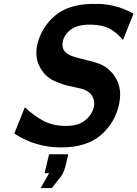

<svg xmlns="http://www.w3.org/2000/svg" viewBox="-20 -734 703 982"><path d="M231 55H329L319 98Q310 143 293 167L245 228H188L231 152H208ZM53 -51 107 -185Q158 -138 206 -114Q254 -90 318 -90Q381 -90 416 -119Q451 -148 460 -186Q465 -208 459 -225Q449 -261 409 -276H410Q404 -279 358 -289Q327 -295 306 -301.5Q285 -308 258 -320Q231 -332 211 -353Q191 -374 179 -402V-401Q158 -449 171 -507Q192 -595 261.5 -654Q331 -713 454 -714H488Q581 -710 663 -664L609 -530Q608 -532 600 -540Q592 -548 588 -552L573 -566Q570 -569 550 -582Q508 -608 438 -608Q374 -608 340 -581Q306 -554 301 -519Q290 -464 358 -444Q376 -438 423.5 -426.5Q471 -415 490 -407Q545 -384 574.5 -330.5Q604 -277 590 -206Q571 -109 497.5 -44.5Q424 20 293 20Q161 20 53 -51Z"/></svg>

Font: Coval
Style: ExtraBold Italic
Weight: 800
Foundry: Context Ltd
Version: Version 001.000